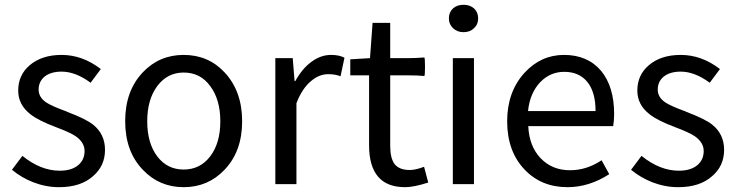

<svg xmlns="http://www.w3.org/2000/svg" viewBox="-20 -775 3102 808"><path d="M228.5 12.7Q173.8 12.7 120.1 -7.8Q70.3 -27.3 30.3 -60.5L74.2 -119.1Q151.4 -56.6 231.4 -56.6Q282.2 -56.6 310.5 -81.1Q335.9 -103.5 335.9 -139.6Q335.9 -175.8 297.9 -202.1Q274.4 -217.8 214.8 -240.2Q141.6 -267.6 108.4 -293.9Q56.6 -334 56.6 -393.6Q56.6 -459 104.5 -500Q155.3 -543.9 239.3 -543.9Q327.1 -543.9 404.3 -484.4L361.3 -426.8Q297.9 -473.6 239.3 -473.6Q192.4 -473.6 166 -451.2Q142.6 -430.7 142.6 -397.9Q142.6 -365.2 174.8 -343.8Q195.3 -330.1 250 -309.6Q256.8 -306.6 260.7 -305.7L261.7 -304.7Q339.8 -275.4 371.1 -251Q421.9 -210.9 421.9 -144.5Q421.9 -77.1 372.1 -34.2Q320.3 12.7 228.5 12.7Z M752.9 12.7Q650.4 12.7 581.1 -60.5Q506.8 -137.7 506.8 -265.1Q506.8 -392.6 581.1 -470.7Q650.4 -543.9 752.9 -543.9Q856.4 -543.9 924.8 -470.7Q999 -391.6 999 -264.6Q999 -137.7 924.8 -60.5Q855.5 12.7 752.9 12.7ZM752.9 -61.5Q822.3 -61.5 864.7 -117.2Q907.2 -172.9 907.2 -264.6Q907.2 -356.4 864.3 -413.1Q823.2 -469.7 752.9 -469.7Q684.6 -469.7 642.1 -413.1Q599.6 -356.4 599.6 -264.6Q599.6 -172.9 641.6 -117.2Q683.6 -61.5 752.9 -61.5Z M1138.7 0V-264.6V-530.3H1211.9L1219.7 -433.6H1222.7Q1251 -485.4 1289.1 -513.7Q1329.1 -543.9 1373 -543.9Q1407.2 -543.9 1429.7 -532.2L1413.1 -454.1Q1390.6 -462.9 1361.3 -462.9Q1324.2 -462.9 1291 -435.5Q1252 -404.3 1227.5 -340.8V0Z M1684.6 12.7Q1533.2 12.7 1533.2 -164.1V-458H1454.1V-525.4L1537.1 -530.3L1547.9 -678.7H1622.1V-530.3H1694.3Q1730.5 -530.3 1765.6 -533.2Q1768.6 -531.2 1768.6 -494.1Q1768.6 -457 1765.6 -455.1Q1739.3 -458 1694.3 -458H1622.1V-309.6V-162.1Q1622.1 -110.4 1639.6 -85.9Q1659.2 -59.6 1704.1 -59.6Q1729.5 -59.6 1764.6 -73.2L1782.2 -6.8Q1721.7 12.7 1684.6 12.7Z M1885.7 0V-530.3H1974.6V-264.6V0ZM1930.7 -639.6Q1904.3 -639.6 1886.7 -656.2Q1869.1 -672.9 1869.1 -697.3Q1869.1 -723.6 1886.2 -739.3Q1903.3 -754.9 1930.7 -754.9Q1958 -754.9 1975.1 -739.3Q1992.2 -723.6 1992.2 -697.3Q1992.2 -671.9 1974.6 -656.2Q1958 -639.6 1930.7 -639.6Z M2368.2 12.7Q2258.8 12.7 2188.5 -60.5Q2114.3 -137.7 2114.3 -264.6Q2114.3 -388.7 2187.5 -468.8Q2256.8 -543.9 2353.5 -543.9Q2453.1 -543.9 2509.8 -476.6Q2564.5 -410.2 2564.5 -294.9Q2564.5 -269.5 2560.5 -244.1H2381.8H2203.1Q2207 -159.2 2255.4 -108.9Q2303.7 -58.6 2378.9 -58.6Q2449.2 -58.6 2511.7 -100.6L2543.9 -42Q2459 12.7 2368.2 12.7ZM2202.1 -307.6H2343.8H2486.3Q2486.3 -387.7 2451.7 -430.2Q2417 -472.7 2354.5 -472.7Q2295.9 -472.7 2253.9 -429.7Q2210 -383.8 2202.1 -307.6Z M2834 12.7Q2779.3 12.7 2725.6 -7.8Q2675.8 -27.3 2635.7 -60.5L2679.7 -119.1Q2756.8 -56.6 2836.9 -56.6Q2887.7 -56.6 2916 -81.1Q2941.4 -103.5 2941.4 -139.6Q2941.4 -175.8 2903.3 -202.1Q2879.9 -217.8 2820.3 -240.2Q2747.1 -267.6 2713.9 -293.9Q2662.1 -334 2662.1 -393.6Q2662.1 -459 2710 -500Q2760.7 -543.9 2844.7 -543.9Q2932.6 -543.9 3009.8 -484.4L2966.8 -426.8Q2903.3 -473.6 2844.7 -473.6Q2797.9 -473.6 2771.5 -451.2Q2748 -430.7 2748 -397.9Q2748 -365.2 2780.3 -343.8Q2800.8 -330.1 2855.5 -309.6Q2862.3 -306.6 2866.2 -305.7L2867.2 -304.7Q2945.3 -275.4 2976.6 -251Q3027.3 -210.9 3027.3 -144.5Q3027.3 -77.1 2977.5 -34.2Q2925.8 12.7 2834 12.7Z"/></svg>

Font: Bpmf GenSeki Gothic R
Style: R
Weight: 400
Foundry: But Ko
Version: Version 1.320